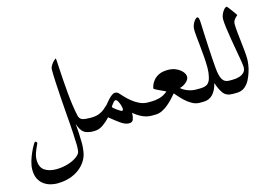

<svg xmlns="http://www.w3.org/2000/svg" viewBox="-130 -1026 2397 1663"><g transform="rotate(-15 1068.0 -194.5)"><path d="M652.3 -60.5Q652.3 0 617.7 0Q558.1 0 529.3 -21Q500.5 -42 481.4 -101.1Q485.4 -57.1 487.8 -12.2Q490.2 32.7 490.2 75.2Q490.2 83 490 92.5Q489.7 102.1 488.8 111.8Q487.3 130.9 483.2 154.8Q479 178.7 470.2 199.2Q438 271.5 365.5 313.5Q293 355.5 191.9 355.5Q168 355.5 137.7 348.1Q107.4 340.8 79.6 322Q51.8 303.2 33.7 269.8Q15.6 236.3 15.6 184.6Q15.6 149.9 27.3 110.4Q39.1 70.8 55.2 35.6Q71.3 0.5 84.7 -21.7Q98.1 -43.9 101.6 -43.9Q105.5 -43.9 111.6 -38.3Q117.7 -32.7 117.7 -29.3Q117.7 -24.4 106.7 -2.2Q95.7 20 84.7 50.8Q73.7 81.5 73.7 112.3Q73.7 178.7 113.8 206.5Q153.8 234.4 218.3 234.4Q265.6 234.4 309.1 223.1Q352.5 211.9 385.5 192.9Q418.5 173.8 434.1 150.9Q439.5 141.6 441.7 122.8Q443.8 104 443.8 83Q443.8 52.7 439.2 -29.1Q434.6 -110.8 424.8 -228Q419.9 -293.9 415 -364.7Q410.2 -435.5 407 -499Q403.8 -562.5 403.8 -606.4Q403.8 -627.4 416.5 -647.7Q429.2 -668 443.6 -680.9Q458 -693.8 462.4 -693.8Q463.4 -693.8 464.8 -667.5Q466.3 -641.1 468.8 -595.9Q471.2 -550.8 475.1 -494.9Q479 -439 484.4 -379.6Q489.7 -320.3 497.6 -264.6Q505.4 -209 515.6 -165.5Q522.9 -136.7 545.7 -127.9Q568.4 -119.1 617.7 -119.1Q636.2 -119.1 644.3 -107.7Q652.3 -96.2 652.3 -60.5Z M1197.3 -59.6Q1197.3 -49.3 1194.8 -35.4Q1192.4 -21.5 1184.6 -10.7Q1176.8 0 1160.2 0H1134.8Q1090.8 0 1048.1 -21.2Q1005.4 -42.5 978.5 -68.4Q978 -36.6 969.7 -11.5Q961.4 13.7 930.7 13.7Q896.5 13.7 854.7 -16.1Q813 -45.9 767.6 -84Q738.8 -52.2 701.9 -26.1Q665 0 623.5 0H599.1Q582.5 0 574.5 -10.7Q566.4 -21.5 564.2 -35.4Q562 -49.3 562 -59.6Q562 -70.3 564.2 -84.2Q566.4 -98.1 574.5 -108.6Q582.5 -119.1 599.1 -119.1H623.5Q667 -119.1 696 -130.4Q725.1 -141.6 746.3 -159.2Q767.6 -176.8 786.1 -195.3Q787.1 -196.8 796.6 -209Q806.2 -221.2 820.6 -236.3Q835 -251.5 850.3 -262.7Q865.7 -273.9 878.9 -273.9Q898.4 -273.9 910.6 -261Q922.9 -248 943.8 -225.1Q966.8 -200.2 996.8 -175.8Q1026.9 -151.4 1061.8 -135.3Q1096.7 -119.1 1134.8 -119.1H1160.2Q1176.8 -119.1 1184.6 -108.6Q1192.4 -98.1 1194.8 -84.2Q1197.3 -70.3 1197.3 -59.6ZM909.7 -122.6Q909.7 -134.8 903.3 -155.8Q897 -176.8 887 -193.8Q877 -210.9 866.7 -210.9Q859.4 -210.9 848.9 -199.5Q838.4 -188 830.3 -176Q822.3 -164.1 822.3 -163.1Q822.3 -158.7 832.5 -149.4Q842.8 -140.1 856.9 -130.1Q871.1 -120.1 883.1 -113.3Q895 -106.4 898.9 -106.4Q904.3 -106.4 907 -111.8Q909.7 -117.2 909.7 -122.6Z M1628.9 -59.6Q1628.9 -49.3 1626.7 -35.4Q1624.5 -21.5 1616.7 -10.7Q1608.9 0 1591.8 0H1566.9Q1532.2 0 1500.2 -17.8Q1468.3 -35.6 1441.7 -60.3Q1415 -85 1396.5 -106.9Q1377.9 -128.9 1370.1 -137.2Q1355.5 -119.6 1334.2 -96.4Q1313 -73.2 1286.6 -51Q1260.3 -28.8 1230.5 -14.4Q1200.7 0 1168.9 0H1144.5Q1127.9 0 1119.9 -10.7Q1111.8 -21.5 1109.6 -35.4Q1107.4 -49.3 1107.4 -59.6Q1107.4 -70.3 1109.6 -84.2Q1111.8 -98.1 1119.9 -108.6Q1127.9 -119.1 1144.5 -119.1H1168.9Q1202.1 -119.1 1240.2 -129.4Q1278.3 -139.6 1313.5 -169.4Q1268.1 -191.4 1239.5 -204.8Q1210.9 -218.3 1210.9 -223.1Q1210.9 -231.9 1218 -251.7Q1225.1 -271.5 1242.7 -293.5Q1260.3 -315.4 1291.7 -331.1Q1323.2 -346.7 1372.6 -346.7Q1414.6 -346.7 1447.8 -331.1Q1481 -315.4 1500.2 -292.5Q1519.5 -269.5 1519.5 -247.6Q1519.5 -223.1 1493.9 -200Q1468.3 -176.8 1433.6 -168Q1457 -146.5 1493.2 -132.8Q1529.3 -119.1 1566.9 -119.1H1591.8Q1608.9 -119.1 1616.7 -108.6Q1624.5 -98.1 1626.7 -84.2Q1628.9 -70.3 1628.9 -59.6Z M1922.9 -60.5Q1922.9 0 1888.2 0H1861.8Q1805.7 0 1779.1 -36.1Q1752.4 -72.3 1732.9 -132.8Q1700.2 0 1599.6 0H1573.2Q1554.2 0 1546.6 -12.7Q1539.1 -25.4 1539.1 -60.5Q1539.1 -86.9 1546.1 -103Q1553.2 -119.1 1573.2 -119.1H1599.6Q1621.6 -119.1 1638.7 -122.8Q1655.8 -126.5 1668 -135.3Q1690.4 -151.4 1700.2 -192.4Q1710 -233.4 1710 -275.4Q1710 -322.3 1706.1 -373.5Q1702.1 -424.8 1697 -473.6Q1691.9 -522.5 1688 -562.3Q1684.1 -602.1 1684.1 -626Q1684.1 -648.9 1693.6 -670.7Q1703.1 -692.4 1715.6 -706.3Q1728 -720.2 1737.3 -720.2Q1752.9 -720.2 1754.4 -668Q1755.9 -628.4 1758.3 -572.8Q1760.7 -517.1 1763.9 -457.5Q1767.1 -397.9 1770.5 -345.7Q1773.9 -293.5 1776.9 -260.3Q1782.7 -186 1802 -152.6Q1821.3 -119.1 1861.8 -119.1H1888.2Q1906.7 -119.1 1914.8 -106.4Q1922.9 -93.8 1922.9 -60.5Z M2062.5 -261.2Q2062.5 -242.2 2058.1 -209.7Q2053.7 -177.2 2043.5 -146.5Q2034.2 -116.2 2017.6 -82.3Q2001 -48.3 1971.7 -24.2Q1942.4 0 1895 0H1869.6Q1844.2 0 1838.4 -16.4Q1832.5 -32.7 1832.5 -59.6Q1832.5 -82 1838.4 -100.6Q1844.2 -119.1 1869.6 -119.1H1895Q1925.8 -119.1 1952.9 -127.2Q1980 -135.3 1997.1 -153.1Q2014.2 -170.9 2014.2 -199.7Q2014.2 -215.3 2007.6 -255.9Q2001 -296.4 1991.2 -350.3Q1981.4 -404.3 1971.9 -461.4Q1962.4 -518.6 1955.8 -568.1Q1949.2 -617.7 1949.2 -647.9Q1949.2 -668 1958.7 -690.2Q1968.3 -712.4 1981.9 -728Q1995.6 -743.7 2008.3 -743.7Q2009.3 -743.7 2019.8 -730.2Q2030.3 -716.8 2043.5 -699Q2056.6 -681.2 2066.9 -666.7Q2077.1 -652.3 2077.1 -650.9Q2077.1 -648.9 2066.7 -640.1Q2056.2 -631.3 2045.7 -616Q2035.2 -600.6 2035.2 -579.1Q2035.2 -552.2 2039.3 -510.3Q2043.5 -468.3 2048.8 -421.6Q2054.2 -375 2058.3 -332.3Q2062.5 -289.6 2062.5 -261.2Z"/></g></svg>

Font: Scheherazade New SemiBold
Style: Regular
Weight: 600
Designer: SIL International
Foundry: SIL International
Version: Version 4.000